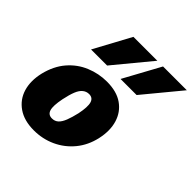

<svg xmlns="http://www.w3.org/2000/svg" viewBox="-192 -859 1022 1022"><g transform="rotate(45 319.5 -347.5)"><path d="M214 16Q141 16 94 -16.5Q47 -49 30.5 -103.5Q14 -158 30 -227Q48 -300 89.5 -348Q131 -396 188 -419.5Q245 -443 306 -443Q380 -443 425.5 -411Q471 -379 487.5 -324.5Q504 -270 489 -202Q474 -134 433.5 -85Q393 -36 336 -10Q279 16 214 16ZM237 -97Q259 -97 273.5 -110.5Q288 -124 298.5 -151Q309 -178 318 -217Q330 -276 322 -302.5Q314 -329 286 -329Q266 -329 250.5 -316.5Q235 -304 224.5 -278Q214 -252 205 -209Q193 -149 201 -123Q209 -97 237 -97ZM125 -504 237 -711H417L246 -504ZM347 -504 460 -711H639L468 -504Z"/></g></svg>

Font: Ysabeau Office Black
Style: Italic
Weight: 900
Italic angle: -12°
Designer: Christian Thalmann (Catharsis Fonts)
Version: Version 2.001;gftools[0.9.30]; featfreeze: tnum,lnum,ss02